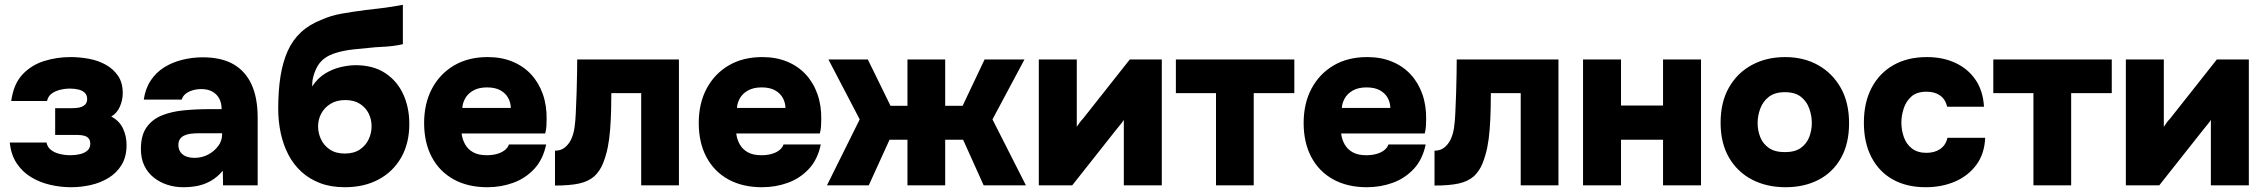

<svg xmlns="http://www.w3.org/2000/svg" viewBox="-20 -776 9488 804"><path d="M277 8Q234 8 190.5 -2Q147 -12 110.5 -34Q74 -56 50 -92Q26 -128 21 -179H175Q178 -161 192.5 -149Q207 -137 229.5 -131.5Q252 -126 275 -126Q296 -126 315 -130.5Q334 -135 346 -145.5Q358 -156 358 -174Q358 -188 351.5 -196Q345 -204 333 -207.5Q321 -211 302 -211H211V-323H281Q299 -323 311 -325.5Q323 -328 331 -333.5Q339 -339 342 -346Q345 -353 345 -361Q345 -378 335 -387.5Q325 -397 309 -401Q293 -405 273 -405Q251 -405 230 -399.5Q209 -394 195 -383Q181 -372 177 -353H27Q37 -425 74.5 -464.5Q112 -504 165 -520.5Q218 -537 275 -537Q313 -537 351.5 -530Q390 -523 422 -505.5Q454 -488 474 -459Q494 -430 494 -386Q494 -357 482 -329.5Q470 -302 446 -288Q480 -270 495 -238Q510 -206 510 -169Q510 -120 489.5 -86Q469 -52 434.5 -31Q400 -10 359 -1Q318 8 277 8Z M747 8Q713 8 681.5 -2Q650 -12 624.5 -32Q599 -52 584.5 -82Q570 -112 570 -152Q570 -209 593.5 -242.5Q617 -276 657.5 -292.5Q698 -309 750 -314Q802 -319 858 -319H908Q908 -344 898.5 -362.5Q889 -381 870 -392Q851 -403 823 -403Q803 -403 785.5 -397.5Q768 -392 756.5 -382.5Q745 -373 741 -359H582Q589 -406 611.5 -439.5Q634 -473 667.5 -494Q701 -515 743 -525.5Q785 -536 829 -536Q907 -536 957.5 -507Q1008 -478 1033.5 -422Q1059 -366 1059 -283V0H914L913 -61Q891 -35 864.5 -19.5Q838 -4 809 2Q780 8 747 8ZM795 -115Q826 -115 852 -129Q878 -143 894 -165Q910 -187 910 -212V-218H813Q794 -218 778.5 -216Q763 -214 751.5 -208.5Q740 -203 733.5 -193.5Q727 -184 727 -169Q727 -152 735.5 -139.5Q744 -127 759.5 -121Q775 -115 795 -115Z M1424 8Q1366 8 1321 -9Q1276 -26 1242.5 -56.5Q1209 -87 1187.5 -128.5Q1166 -170 1155.5 -219Q1145 -268 1145 -321Q1145 -396 1154.5 -456Q1164 -516 1184.5 -562Q1205 -608 1240.5 -641Q1276 -674 1328 -694Q1366 -711 1411.5 -719Q1457 -727 1511 -734Q1566 -740 1595 -744Q1624 -748 1639.5 -751Q1655 -754 1667 -756V-591Q1658 -589 1647.5 -587Q1637 -585 1625 -583.5Q1613 -582 1600 -581Q1587 -580 1574.5 -579.5Q1562 -579 1550 -578Q1505 -574 1459 -569Q1413 -564 1376 -551Q1339 -538 1317 -510Q1310 -501 1303 -486Q1296 -471 1291.5 -453.5Q1287 -436 1287 -414Q1311 -450 1343 -469Q1375 -488 1408.5 -495.5Q1442 -503 1469 -503Q1543 -503 1593 -470Q1643 -437 1668.5 -381.5Q1694 -326 1694 -257Q1694 -176 1660 -116.5Q1626 -57 1565.5 -24.5Q1505 8 1424 8ZM1424 -133Q1462 -133 1487 -150Q1512 -167 1524 -193Q1536 -219 1536 -247Q1536 -276 1524 -300.5Q1512 -325 1487.5 -341Q1463 -357 1426 -357Q1390 -357 1364.5 -341.5Q1339 -326 1325.5 -301Q1312 -276 1312 -247Q1312 -219 1324 -193Q1336 -167 1361 -150Q1386 -133 1424 -133Z M2021 8Q1939 8 1879.5 -25Q1820 -58 1788 -118.5Q1756 -179 1756 -261Q1756 -343 1789 -405Q1822 -467 1881.5 -502Q1941 -537 2022 -537Q2080 -537 2126 -518Q2172 -499 2204 -464.5Q2236 -430 2253 -382Q2270 -334 2269 -276Q2269 -261 2268 -246.5Q2267 -232 2263 -217H1913Q1916 -192 1928 -171Q1940 -150 1962 -138Q1984 -126 2018 -126Q2042 -126 2061.5 -131.5Q2081 -137 2094 -147.5Q2107 -158 2111 -171H2267Q2254 -108 2217 -68.5Q2180 -29 2129 -10.5Q2078 8 2021 8ZM1916 -324H2119Q2119 -345 2108.5 -365Q2098 -385 2076 -397.5Q2054 -410 2019 -410Q1985 -410 1962 -397Q1939 -384 1928 -364Q1917 -344 1916 -324Z M2304 1V-145Q2328 -145 2344 -157.5Q2360 -170 2370 -189Q2382 -213 2386 -243Q2390 -273 2391 -300Q2393 -341 2394.5 -386.5Q2396 -432 2396.5 -470.5Q2397 -509 2397 -527H2823V0H2665V-386H2540Q2540 -354 2539 -314.5Q2538 -275 2535 -234.5Q2532 -194 2525 -159Q2517 -121 2504.5 -90.5Q2492 -60 2469 -38Q2444 -16 2405 -7.5Q2366 1 2304 1Z M3171 8Q3089 8 3029.5 -25Q2970 -58 2938 -118.5Q2906 -179 2906 -261Q2906 -343 2939 -405Q2972 -467 3031.5 -502Q3091 -537 3172 -537Q3230 -537 3276 -518Q3322 -499 3354 -464.5Q3386 -430 3403 -382Q3420 -334 3419 -276Q3419 -261 3418 -246.5Q3417 -232 3413 -217H3063Q3066 -192 3078 -171Q3090 -150 3112 -138Q3134 -126 3168 -126Q3192 -126 3211.5 -131.5Q3231 -137 3244 -147.5Q3257 -158 3261 -171H3417Q3404 -108 3367 -68.5Q3330 -29 3279 -10.5Q3228 8 3171 8ZM3066 -324H3269Q3269 -345 3258.5 -365Q3248 -385 3226 -397.5Q3204 -410 3169 -410Q3135 -410 3112 -397Q3089 -384 3078 -364Q3067 -344 3066 -324Z M3443 0 3580 -276 3449 -527H3614L3709 -333H3780V-527H3938V-333H4011L4103 -527H4270L4136 -276L4276 0H4099L4013 -191H3938V0H3780V-191H3705L3618 0Z M4330 0V-527H4489V-245Q4495 -254 4501.5 -263Q4508 -272 4515 -279L4711 -527H4845V0H4686V-274Q4679 -263 4671 -253.5Q4663 -244 4655 -234L4470 0Z M5072 0V-386H4904V-527H5400V-386H5230V0Z M5704 8Q5622 8 5562.5 -25Q5503 -58 5471 -118.5Q5439 -179 5439 -261Q5439 -343 5472 -405Q5505 -467 5564.5 -502Q5624 -537 5705 -537Q5763 -537 5809 -518Q5855 -499 5887 -464.5Q5919 -430 5936 -382Q5953 -334 5952 -276Q5952 -261 5951 -246.5Q5950 -232 5946 -217H5596Q5599 -192 5611 -171Q5623 -150 5645 -138Q5667 -126 5701 -126Q5725 -126 5744.5 -131.5Q5764 -137 5777 -147.5Q5790 -158 5794 -171H5950Q5937 -108 5900 -68.5Q5863 -29 5812 -10.5Q5761 8 5704 8ZM5599 -324H5802Q5802 -345 5791.5 -365Q5781 -385 5759 -397.5Q5737 -410 5702 -410Q5668 -410 5645 -397Q5622 -384 5611 -364Q5600 -344 5599 -324Z M5987 1V-145Q6011 -145 6027 -157.5Q6043 -170 6053 -189Q6065 -213 6069 -243Q6073 -273 6074 -300Q6076 -341 6077.5 -386.5Q6079 -432 6079.5 -470.5Q6080 -509 6080 -527H6506V0H6348V-386H6223Q6223 -354 6222 -314.5Q6221 -275 6218 -234.5Q6215 -194 6208 -159Q6200 -121 6187.5 -90.5Q6175 -60 6152 -38Q6127 -16 6088 -7.5Q6049 1 5987 1Z M6609 0V-527H6768V-334H6944V-527H7103V0H6944V-191H6768V0Z M7457 8Q7378 8 7316.5 -24Q7255 -56 7220 -116.5Q7185 -177 7185 -262Q7185 -349 7220.5 -410.5Q7256 -472 7317 -504.5Q7378 -537 7455 -537Q7533 -537 7593 -503.5Q7653 -470 7688 -408.5Q7723 -347 7723 -260Q7723 -175 7689.5 -115Q7656 -55 7596 -23.5Q7536 8 7457 8ZM7454 -139Q7497 -139 7521.5 -157Q7546 -175 7556.5 -203Q7567 -231 7567 -261Q7567 -291 7556.5 -321Q7546 -351 7521.5 -370.5Q7497 -390 7454 -390Q7412 -390 7387 -370.5Q7362 -351 7351 -321Q7340 -291 7340 -261Q7340 -230 7351 -202Q7362 -174 7387 -156.5Q7412 -139 7454 -139Z M8044 8Q7964 8 7906 -24.5Q7848 -57 7816.5 -118Q7785 -179 7785 -262Q7785 -347 7817.5 -408.5Q7850 -470 7909 -503.5Q7968 -537 8049 -537Q8116 -537 8168.5 -512.5Q8221 -488 8252.5 -442Q8284 -396 8288 -329H8134Q8126 -361 8103.5 -376.5Q8081 -392 8048 -392Q8006 -392 7983.5 -371.5Q7961 -351 7951.5 -321Q7942 -291 7942 -263Q7942 -231 7952.5 -201.5Q7963 -172 7986.5 -154Q8010 -136 8047 -136Q8081 -136 8104.5 -152Q8128 -168 8135 -199H8293Q8290 -131 8255.5 -85Q8221 -39 8166 -15.5Q8111 8 8044 8Z M8495 0V-386H8327V-527H8823V-386H8653V0Z M8882 0V-527H9041V-245Q9047 -254 9053.5 -263Q9060 -272 9067 -279L9263 -527H9397V0H9238V-274Q9231 -263 9223 -253.5Q9215 -244 9207 -234L9022 0Z"/></svg>

Font: Onest ExtraBold
Style: Regular
Weight: 800
Designer: Dmitri Voloshin, Andrey Kudryavtsev
Foundry: Dmitri Voloshin, Andrey Kudryavtsev
Version: Version 1.000;gftools[0.9.33]